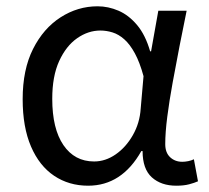

<svg xmlns="http://www.w3.org/2000/svg" viewBox="-20 -577 665 610"><path d="M260 13Q199 13 152 -18.5Q105 -50 78.5 -111.5Q52 -173 52 -262Q52 -356 85 -421.5Q118 -487 172.5 -522Q227 -557 290 -557Q324 -557 356.5 -543Q389 -529 415.5 -497.5Q442 -466 457 -414H460L483 -543H573Q562 -490 550.5 -431Q539 -372 528.5 -314.5Q518 -257 511.5 -206.5Q505 -156 505 -119Q505 -92 520.5 -77.5Q536 -63 559 -63Q568 -63 578 -65Q588 -67 596 -71L609 -1Q598 4 581 8.5Q564 13 540 13Q492 13 462.5 -13.5Q433 -40 433 -97H429Q367 13 260 13ZM279 -64Q315 -64 347.5 -86.5Q380 -109 402 -147.5Q424 -186 427 -232L436 -335Q424 -379 408.5 -407.5Q393 -436 375 -452Q357 -468 337.5 -474Q318 -480 299 -480Q260 -480 225 -455.5Q190 -431 168 -383Q146 -335 146 -263Q146 -168 181.5 -116Q217 -64 279 -64Z"/></svg>

Font: lhindi25
Style: Book
Weight: 400
Designer: Jelle Bosma - Monotype Design Team
Foundry: Monotype Imaging Inc.
Version: Version 2.003